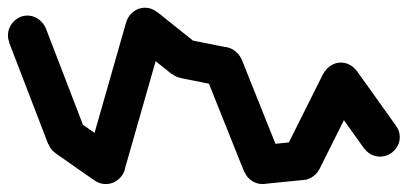

<svg xmlns="http://www.w3.org/2000/svg" viewBox="-20 -430 1040 490"><path d="M0.3 -340Q0.3 -326.7 7 -315.2Q13.7 -303.7 25.2 -297Q36.7 -290.3 50 -290.3Q63.3 -290.3 74.8 -297Q86.3 -303.7 93.3 -315.2Q100.3 -326.7 100.3 -340Q100.3 -353.3 93.3 -364.8Q86.3 -376.3 74.8 -383.3Q63.3 -390.3 50 -390.3Q36.7 -390.3 25.2 -383.3Q13.7 -376.3 7 -364.8Q0.3 -353.3 0.3 -340Z M97 -357.7 3 -322.3 103 -62.3 197 -97.7Z M100.3 -80Q100.3 -66.7 107 -55.2Q113.7 -43.7 125.2 -37Q136.7 -30.3 150 -30.3Q163.3 -30.3 174.8 -37Q186.3 -43.7 193.3 -55.2Q200.3 -66.7 200.3 -80Q200.3 -93.3 193.3 -104.8Q186.3 -116.3 174.8 -123.3Q163.3 -130.3 150 -130.3Q136.7 -130.3 125.2 -123.3Q113.7 -116.3 107 -104.8Q100.3 -93.3 100.3 -80Z M178.7 -120.7 121.3 -39.3 221.3 30.7 278.7 -50.7Z M200.3 -10Q200.3 3.3 207 14.8Q213.7 26.3 225.2 33Q236.7 39.7 250 39.7Q263.3 39.7 274.8 33Q286.3 26.3 293.3 14.8Q300.3 3.3 300.3 -10Q300.3 -23.3 293.3 -34.8Q286.3 -46.3 274.8 -53.3Q263.3 -60.3 250 -60.3Q236.7 -60.3 225.2 -53.3Q213.7 -46.3 207 -34.8Q200.3 -23.3 200.3 -10Z M202 -23.3 298 3.3 398 -346.7 302 -373.3Z M300.3 -360Q300.3 -346.7 307 -335.2Q313.7 -323.7 325.2 -317Q336.7 -310.3 350 -310.3Q363.3 -310.3 374.8 -317Q386.3 -323.7 393.3 -335.2Q400.3 -346.7 400.3 -360Q400.3 -373.3 393.3 -384.8Q386.3 -396.3 374.8 -403.3Q363.3 -410.3 350 -410.3Q336.7 -410.3 325.2 -403.3Q313.7 -396.3 307 -384.8Q300.3 -373.3 300.3 -360Z M381.3 -399.3 318.7 -320.7 418.7 -240.7 481.3 -319.3Z M400.3 -280Q400.3 -266.7 407 -255.2Q413.7 -243.7 425.2 -237Q436.7 -230.3 450 -230.3Q463.3 -230.3 474.8 -237Q486.3 -243.7 493.3 -255.2Q500.3 -266.7 500.3 -280Q500.3 -293.3 493.3 -304.8Q486.3 -316.3 474.8 -323.3Q463.3 -330.3 450 -330.3Q436.7 -330.3 425.2 -323.3Q413.7 -316.3 407 -304.8Q400.3 -293.3 400.3 -280Z M459.7 -329 440.3 -231 540.3 -211 559.7 -309Z M500.3 -260Q500.3 -246.7 507 -235.2Q513.7 -223.7 525.2 -217Q536.7 -210.3 550 -210.3Q563.3 -210.3 574.8 -217Q586.3 -223.7 593.3 -235.2Q600.3 -246.7 600.3 -260Q600.3 -273.3 593.3 -284.8Q586.3 -296.3 574.8 -303.3Q563.3 -310.3 550 -310.3Q536.7 -310.3 525.2 -303.3Q513.7 -296.3 507 -284.8Q500.3 -273.3 500.3 -260Z M596.7 -278.7 503.3 -241.3 603.3 8.7 696.7 -28.7Z M600.3 -10Q600.3 3.3 607 14.8Q613.7 26.3 625.2 33Q636.7 39.7 650 39.7Q663.3 39.7 674.8 33Q686.3 26.3 693.3 14.8Q700.3 3.3 700.3 -10Q700.3 -23.3 693.3 -34.8Q686.3 -46.3 674.8 -53.3Q663.3 -60.3 650 -60.3Q636.7 -60.3 625.2 -53.3Q613.7 -46.3 607 -34.8Q600.3 -23.3 600.3 -10Z M645.3 -59.3 654.7 39.3 754.7 29.3 745.3 -69.3Z M700.3 -20Q700.3 -6.7 707 4.8Q713.7 16.3 725.2 23Q736.7 29.7 750 29.7Q763.3 29.7 774.8 23Q786.3 16.3 793.3 4.8Q800.3 -6.7 800.3 -20Q800.3 -33.3 793.3 -44.8Q786.3 -56.3 774.8 -63.3Q763.3 -70.3 750 -70.3Q736.7 -70.3 725.2 -63.3Q713.7 -56.3 707 -44.8Q700.3 -33.3 700.3 -20Z M705.3 -42.7 794.7 2.7 894.7 -197.3 805.3 -242.7Z M800.3 -220Q800.3 -206.7 807 -195.2Q813.7 -183.7 825.2 -177Q836.7 -170.3 850 -170.3Q863.3 -170.3 874.8 -177Q886.3 -183.7 893.3 -195.2Q900.3 -206.7 900.3 -220Q900.3 -233.3 893.3 -244.8Q886.3 -256.3 874.8 -263.3Q863.3 -270.3 850 -270.3Q836.7 -270.3 825.2 -263.3Q813.7 -256.3 807 -244.8Q800.3 -233.3 800.3 -220Z M890.7 -249 809.3 -191 909.3 -51 990.7 -109Z M900.3 -80Q900.3 -66.7 907 -55.2Q913.7 -43.7 925.2 -37Q936.7 -30.3 950 -30.3Q963.3 -30.3 974.8 -37Q986.3 -43.7 993.3 -55.2Q1000.3 -66.7 1000.3 -80Q1000.3 -93.3 993.3 -104.8Q986.3 -116.3 974.8 -123.3Q963.3 -130.3 950 -130.3Q936.7 -130.3 925.2 -123.3Q913.7 -116.3 907 -104.8Q900.3 -93.3 900.3 -80Z"/></svg>

Font: Linefont Thin
Style: Regular
Weight: 100
Monospace: yes
Version: Version 3.002;gftools[0.9.33]